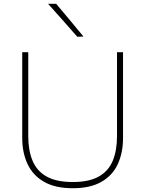

<svg xmlns="http://www.w3.org/2000/svg" viewBox="-20 -990 772 1019"><path d="M366 9Q273.5 9 214.2 -24.8Q155 -58.5 126.5 -118.8Q98 -179 98 -258V-713H130V-267Q130 -191.5 152.8 -137Q175.5 -82.5 227.2 -53.2Q279 -24 366 -24Q453 -24 504.5 -53.2Q556 -82.5 578.5 -137Q601 -191.5 601 -268V-713H633V-258Q633 -179 605 -118.8Q577 -58.5 518 -24.8Q459 9 366 9ZM390 -795Q351.5 -838.5 313.5 -882Q275 -925 235 -970H278Q314 -927 350.5 -883.5Q386.5 -839.5 423 -796Z"/></svg>

Font: Heraclito Thin
Style: Regular
Weight: 100
Designer: Kostas Bartsokas (font) & Cristiano Sobral (main changes)
Foundry: Kostas Bartsokas (font) & Cristiano Sobral (main changes)
Version: Version 1.00;July 8, 2020;FontCreator 13.0.0.2655 64-bit